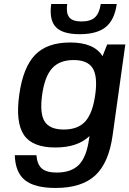

<svg xmlns="http://www.w3.org/2000/svg" viewBox="-20 -720 640 950"><path d="M253.4 9.8Q140.6 9.8 98.4 -52.2Q56.2 -114.3 75.2 -251Q94.2 -387.2 153.8 -448.5Q213.4 -509.8 326.7 -509.8Q446.3 -509.8 487.3 -441.9L510.3 -500H600.1L537.1 -49.8Q518.1 86.4 450.9 148.2Q383.8 210 255.4 210Q151.4 210 103.5 171.4Q55.7 132.8 53.2 47.9H160.2Q164.1 94.2 187.3 114Q210.4 133.8 260.3 133.8Q333 133.8 370.6 95.2Q408.2 56.6 420.4 -30.8L422.9 -46.9Q364.3 9.8 253.4 9.8ZM295.9 -79.1Q365.7 -79.1 402.1 -119.4Q438.5 -159.7 451.2 -251Q463.9 -341.8 438.7 -382.3Q413.6 -422.9 344.2 -422.9Q274.9 -422.9 238 -382.3Q201.2 -341.8 188.5 -251Q175.8 -159.7 200.7 -119.4Q225.6 -79.1 295.9 -79.1ZM557.6 -700.2Q546.9 -621.6 503.2 -586.2Q459.5 -550.8 374.5 -550.8Q289.6 -550.8 256.1 -586.2Q222.7 -621.6 233.4 -700.2H312.5Q306.2 -655.3 322.5 -634.5Q338.9 -613.8 383.3 -613.8Q427.7 -613.8 449.7 -634Q471.7 -654.3 478.5 -700.2Z"/></svg>

Font: Fivo Sans Med
Style: Regular
Weight: 450
Designer: Alexander Slobzheninov
Foundry: Alexander Slobzheninov
Version: 1.0